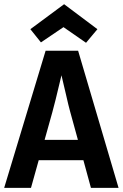

<svg xmlns="http://www.w3.org/2000/svg" viewBox="-23 -903 590 923"><path d="M126 0 163.1 -132.8H377.9L414.1 0H546.9L352.5 -659.2H196.3L-2.9 0ZM228.5 -363.3Q238.3 -396.5 272.5 -541Q279.3 -514.6 292 -458Q307.6 -389.6 313.5 -369.1L351.6 -230.5H191.4ZM285.2 -882.8 123 -762.7 173.8 -699.2 282.2 -772.5 390.6 -697.3 445.3 -762.7Z"/></svg>

Font: Yaldevi Colombo
Style: Bold
Weight: 700
Designer: Sol Matas, Denzil Rajitha, Kosala Senevirathne and Pathum Egodawatta
Foundry: Mooniak
Version: Version 1.020 ; ttfautohint (v1.6)